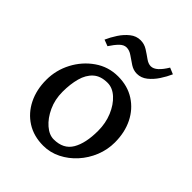

<svg xmlns="http://www.w3.org/2000/svg" viewBox="-182 -720 836 836"><g transform="rotate(45 235.5 -302.5)"><path d="M437.5 -217.8Q437.5 -172.9 420.7 -131.3Q403.8 -89.8 374.5 -57.4Q345.2 -24.9 307.1 -5.9Q269 13.2 226.6 13.2Q168 13.2 124.5 -14.4Q81.1 -42 57.1 -90.1Q33.2 -138.2 33.2 -199.2Q33.2 -258.8 61 -311.8Q88.9 -364.7 136.7 -397.9Q184.6 -431.2 244.1 -431.2Q302.7 -431.2 346.2 -403.3Q389.6 -375.5 413.6 -327.4Q437.5 -279.3 437.5 -217.8ZM350.1 -201.7Q350.1 -249 333.3 -289.3Q316.4 -329.6 289.3 -354.2Q262.2 -378.9 231.4 -378.9Q189 -378.9 164.8 -356.9Q140.6 -335 130.4 -297.4Q120.1 -259.8 120.1 -212.4Q120.1 -165 138.4 -125.5Q156.7 -85.9 184.1 -62.3Q211.4 -38.6 239.3 -38.6Q298.8 -38.6 324.5 -82Q350.1 -125.5 350.1 -201.7ZM406.2 -606Q395.5 -581.5 378.9 -556.2Q362.3 -530.8 340.8 -513.7Q319.3 -496.6 293.5 -496.6Q272 -496.6 252.9 -509Q233.9 -521.5 216.3 -533.9Q198.7 -546.4 181.2 -546.4Q164.6 -546.4 149.4 -531.2Q134.3 -516.1 118.2 -491.2L88.9 -502.4Q99.6 -526.9 116 -552Q132.3 -577.1 154.1 -594.5Q175.8 -611.8 202.1 -611.8Q225.1 -611.8 244.6 -599.4Q264.2 -586.9 281 -574.7Q297.9 -562.5 313 -562.5Q329.1 -562.5 345.2 -577.1Q361.3 -591.8 377 -618.2Z"/></g></svg>

Font: Dai Banna SIL
Style: Regular
Weight: 400
Designer: Victor Gaultney
Foundry: SIL International
Version: Version 4.000